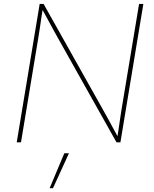

<svg xmlns="http://www.w3.org/2000/svg" viewBox="-20 -748 811 1009"><path d="M67.9 0 188.5 -727.5H209L519 -175.3Q533.7 -149.9 547.4 -124.5Q561 -99.1 574.7 -74Q588.4 -48.8 602.5 -23.4H596.2Q600.6 -48.8 604 -74Q607.4 -99.1 611.3 -124.5Q615.2 -149.9 619.1 -175.3L710.9 -727.5H733.4L612.8 0H592.3L282.7 -551.3Q268.6 -576.7 254.6 -602.1Q240.7 -627.4 227.1 -652.8Q213.4 -678.2 199.2 -703.6H205.1Q200.7 -678.2 197 -652.8Q193.4 -627.4 189.7 -602.1Q186 -576.7 181.6 -551.3L90.3 0ZM240.7 241.2 317.9 57.6H342.3L258.3 241.2Z"/></svg>

Font: Inter Thin
Style: Italic
Weight: 250
Italic angle: -9.3988°
Designer: Rasmus Andersson
Foundry: rsms
Version: Version 4.001;git-66647c0bb